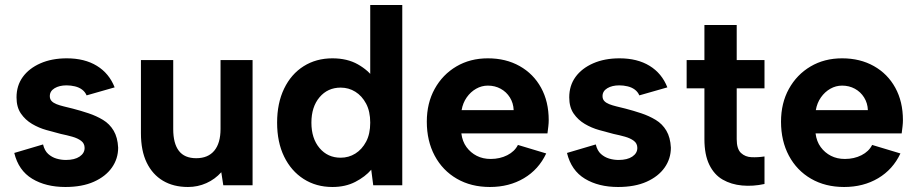

<svg xmlns="http://www.w3.org/2000/svg" viewBox="-20 -740 3663 767"><path d="M152 -163Q158 -138 172.5 -125Q187 -112 205.5 -106.5Q224 -101 243 -101Q278 -101 298 -114.5Q318 -128 318 -149Q318 -167 304 -177.5Q290 -188 268.5 -194Q247 -200 223 -205Q196 -212 165.5 -220.5Q135 -229 108 -245Q81 -261 63.5 -286.5Q46 -312 46 -351Q46 -398 71 -432.5Q96 -467 141.5 -487Q187 -507 247 -507Q318 -507 367 -477Q416 -447 438 -391L326 -359Q320 -373 308 -382Q296 -391 279.5 -395Q263 -399 246 -399Q217 -399 198 -387.5Q179 -376 179 -356Q179 -344 186 -336.5Q193 -329 205.5 -324Q218 -319 234.5 -315Q251 -311 271 -306Q302 -298 333.5 -287.5Q365 -277 391.5 -261Q418 -245 434 -218Q450 -191 452 -150Q452 -106 427 -70.5Q402 -35 355 -14Q308 7 241 7Q163 7 108.5 -26Q54 -59 37 -129Z M989 0H872L864 -52Q839 -24 804.5 -8.5Q770 7 731 7Q673 7 631 -18Q589 -43 566 -90.5Q543 -138 543 -208V-500H672V-224Q672 -167 694.5 -137.5Q717 -108 764 -108Q811 -108 836 -138Q861 -168 861 -225V-500H989Z M1475 -425 1459 -423V-720H1587V0H1471L1463 -62Q1439 -34 1399.5 -13.5Q1360 7 1308 7Q1243 7 1193 -25Q1143 -57 1115 -114.5Q1087 -172 1087 -250Q1087 -328 1115 -386Q1143 -444 1193 -475.5Q1243 -507 1308 -507Q1367 -507 1409.5 -483Q1452 -459 1475 -425ZM1224 -250Q1224 -187 1256.5 -148.5Q1289 -110 1341 -110Q1373 -110 1399.5 -126.5Q1426 -143 1442.5 -174Q1459 -205 1459 -250Q1459 -295 1442.5 -326Q1426 -357 1399.5 -373.5Q1373 -390 1341 -390Q1289 -390 1256.5 -351.5Q1224 -313 1224 -250Z M1937 7Q1862 7 1805 -26Q1748 -59 1716.5 -118Q1685 -177 1685 -254Q1685 -328 1716.5 -385Q1748 -442 1803 -474.5Q1858 -507 1929 -507Q2001 -507 2056 -476Q2111 -445 2141.5 -389.5Q2172 -334 2172 -260Q2172 -249 2170.5 -235.5Q2169 -222 2167 -207H1823Q1827 -175 1843.5 -152.5Q1860 -130 1884.5 -117.5Q1909 -105 1940 -105Q1977 -105 2006.5 -120Q2036 -135 2049 -161L2162 -127Q2132 -63 2073 -28Q2014 7 1937 7ZM2032 -300Q2031 -328 2017 -350.5Q2003 -373 1980 -385.5Q1957 -398 1929 -398Q1904 -398 1882 -385.5Q1860 -373 1844.5 -351Q1829 -329 1824 -300Z M2360 -163Q2366 -138 2380.5 -125Q2395 -112 2413.5 -106.5Q2432 -101 2451 -101Q2486 -101 2506 -114.5Q2526 -128 2526 -149Q2526 -167 2512 -177.5Q2498 -188 2476.5 -194Q2455 -200 2431 -205Q2404 -212 2373.5 -220.5Q2343 -229 2316 -245Q2289 -261 2271.5 -286.5Q2254 -312 2254 -351Q2254 -398 2279 -432.5Q2304 -467 2349.5 -487Q2395 -507 2455 -507Q2526 -507 2575 -477Q2624 -447 2646 -391L2534 -359Q2528 -373 2516 -382Q2504 -391 2487.5 -395Q2471 -399 2454 -399Q2425 -399 2406 -387.5Q2387 -376 2387 -356Q2387 -344 2394 -336.5Q2401 -329 2413.5 -324Q2426 -319 2442.5 -315Q2459 -311 2479 -306Q2510 -298 2541.5 -287.5Q2573 -277 2599.5 -261Q2626 -245 2642 -218Q2658 -191 2660 -150Q2660 -106 2635 -70.5Q2610 -35 2563 -14Q2516 7 2449 7Q2371 7 2316.5 -26Q2262 -59 2245 -129Z M2794 -500V-640H2923V-500H3034V-387H2923V-184Q2923 -145 2940 -129Q2957 -113 2982.5 -112Q3008 -111 3034 -115V-5Q2988 5 2944.5 1Q2901 -3 2867 -22.5Q2833 -42 2813.5 -82Q2794 -122 2794 -184V-387H2723V-500Z M3352 7Q3277 7 3220 -26Q3163 -59 3131.5 -118Q3100 -177 3100 -254Q3100 -328 3131.5 -385Q3163 -442 3218 -474.5Q3273 -507 3344 -507Q3416 -507 3471 -476Q3526 -445 3556.5 -389.5Q3587 -334 3587 -260Q3587 -249 3585.5 -235.5Q3584 -222 3582 -207H3238Q3242 -175 3258.5 -152.5Q3275 -130 3299.5 -117.5Q3324 -105 3355 -105Q3392 -105 3421.5 -120Q3451 -135 3464 -161L3577 -127Q3547 -63 3488 -28Q3429 7 3352 7ZM3447 -300Q3446 -328 3432 -350.5Q3418 -373 3395 -385.5Q3372 -398 3344 -398Q3319 -398 3297 -385.5Q3275 -373 3259.5 -351Q3244 -329 3239 -300Z"/></svg>

Font: Albert Sans
Style: Bold
Weight: 700
Designer: Andreas Rasmussen
Foundry: a.Foundry
Version: Version 1.025